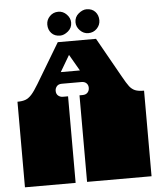

<svg xmlns="http://www.w3.org/2000/svg" viewBox="-58 -920 816 970"><g transform="rotate(-5 350.0 -434.5)"><path d="M29 -171V-172Q29 -185 29 -191Q29 -197 29 -209V-260Q29 -269 29 -273.5Q29 -278 29 -282.5Q29 -287 29 -296V-297Q29 -310 29 -316Q29 -322 29 -334V-434Q54 -434 70 -440Q86 -446 101 -462.5Q116 -479 137 -514L258 -716H452L564 -517Q585 -479 597 -463.5Q609 -448 625 -441Q641 -434 671 -434V0H344V-135Q344 -144 344 -148.5Q344 -153 344 -157.5Q344 -162 344 -171V-172Q344 -185 344 -191Q344 -197 344 -209V-260Q344 -269 344 -273.5Q344 -278 344 -282.5Q344 -287 344 -296V-297Q344 -310 344 -316Q344 -322 344 -334V-439H360Q376 -439 385 -448.5Q394 -458 394 -473Q394 -487 385 -496Q376 -505 360 -505H260Q243 -505 234.5 -495Q226 -485 226 -472Q226 -456 236 -447.5Q246 -439 260 -439H286V0H29V-135Q29 -144 29 -148.5Q29 -153 29 -157.5Q29 -162 29 -171ZM357 -564 309 -647 260 -564ZM356 -808Q356 -835 376.5 -852Q397 -869 417 -869Q445 -869 461 -851.5Q477 -834 477 -808Q477 -784 459.5 -766Q442 -748 416 -748Q392 -748 374 -766.5Q356 -785 356 -808ZM213 -809Q213 -833 230.5 -851Q248 -869 274 -869Q298 -869 316 -850.5Q334 -832 334 -809Q334 -782 313.5 -765Q293 -748 273 -748Q245 -748 229 -765.5Q213 -783 213 -809Z"/></g></svg>

Font: Danfo
Style: Regular
Weight: 400
Version: Version 1.000;Glyphs 3.2 (3236)